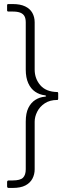

<svg xmlns="http://www.w3.org/2000/svg" viewBox="-20 -762 307 947"><path d="M151 -652V-419Q151 -374 179 -341.5Q207 -309 263 -308Q267 -308 267 -302V-275Q267 -269 263 -269Q226 -269 201 -252.5Q176 -236 163.5 -211Q151 -186 151 -162V73Q151 98 140 119Q129 140 105.5 152.5Q82 165 42 165H23Q15 165 15 157V136Q15 128 23 128H42Q80 128 93.5 114.5Q107 101 107 73V-162Q107 -204 120 -230Q133 -256 154.5 -269.5Q176 -283 201 -285Q208 -286 207.5 -288.5Q207 -291 201 -292Q175 -295 153.5 -309.5Q132 -324 119.5 -351.5Q107 -379 107 -419V-652Q107 -671 100.5 -682.5Q94 -694 80 -699.5Q66 -705 43 -705H22Q15 -705 15 -711V-737Q15 -742 22 -742H43Q80 -742 104 -730.5Q128 -719 139.5 -698.5Q151 -678 151 -652Z"/></svg>

Font: Libre Franklin Thin
Style: Regular
Weight: 100
Designer: Pablo Impallari, Rodrigo Fuenzalida, Nhung Nguyen
Foundry: Impallari Type
Version: Version 3.000